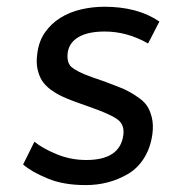

<svg xmlns="http://www.w3.org/2000/svg" viewBox="-20 -533 518 564"><path d="M231.9 10.7Q166 10.7 119.6 -8.8Q96.2 -18.6 78.1 -28.8Q60.1 -39.1 47.9 -49.8L81.1 -116.7Q105.5 -96.7 147.5 -79.6Q188 -63 233.4 -63Q332.5 -63 342.3 -136.2Q346.2 -167 325.2 -182.1Q305.2 -197.3 242.7 -219.2L201.2 -233.9Q177.2 -242.7 160.9 -250.5Q144.5 -258.3 128.4 -270Q113.3 -281.7 103.5 -295.9Q94.7 -310.1 90.3 -329.8Q85.9 -349.6 89.4 -374.5Q93.8 -411.6 112.1 -437.7Q130.4 -463.9 157.5 -480.7Q184.6 -497.6 218.3 -505.4Q252 -513.2 286.6 -513.2Q384.8 -513.2 448.2 -469.7L415 -405.3Q353.5 -440.4 287.6 -440.4Q238.8 -440.4 210.7 -424.1Q182.6 -407.7 178.7 -377Q175.8 -349.6 189.5 -336.4Q196.8 -330.1 211.4 -322.5Q226.1 -314.9 249.5 -306.6Q270 -299.8 281.7 -295.4Q293.5 -291 297.4 -289.6Q312 -284.2 324 -279.5Q335.9 -274.9 344.7 -271Q353 -267.1 362.3 -262Q371.6 -256.8 381.3 -250Q401.4 -237.3 411.1 -223.1Q420.9 -209 426 -187.7Q431.2 -166.5 427.7 -139.6Q422.4 -99.6 403.8 -69.6Q385.3 -39.6 356.9 -22.5Q300.8 10.7 231.9 10.7Z"/></svg>

Font: Ride
Style: Italic
Weight: 400
Version: Version 3.000